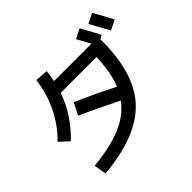

<svg xmlns="http://www.w3.org/2000/svg" viewBox="-198 -1091 1397 1397"><g transform="rotate(-45 500.0 -392.5)"><path d="M690 -787 764 -825Q806 -753 844 -677L815 -662V-645Q815 -304 656.5 -139Q498 26 150 55L135 -40Q311 -57 425.5 -105Q540 -153 605 -241Q445 -322 306 -383L354 -475Q506 -409 656 -332Q698 -433 704 -590H335Q275 -418 138 -289L67 -354Q152 -436 206.5 -547.5Q261 -659 275 -781L375 -774Q371 -734 361 -685H746Q708 -756 690 -787ZM832 -802 908 -840Q955 -759 990 -689L914 -652Q884 -709 832 -802Z"/></g></svg>

Font: M PLUS 1p Medium
Style: Regular
Weight: 500
Version: Version 1.062